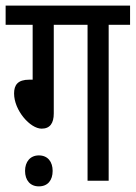

<svg xmlns="http://www.w3.org/2000/svg" viewBox="-20 -642 482 682"><path d="M171 -554H291V0H366V-554H442V-622H0V-554H96V-359H84C43 -359 30 -340 30 -310C30 -250 87 -185 128 -185C158 -185 171 -205 171 -239ZM69 -35C69 -2 87 20 118 20C150 20 167 -2 167 -35C167 -67 150 -90 118 -90C87 -90 69 -67 69 -35Z"/></svg>

Font: Noto Sans ExtraCondensed
Style: Italic
Weight: 400
Width: 2
Italic angle: -12°
Designer: Monotype Design Team
Foundry: Monotype Imaging Inc.
Version: Version 2.013